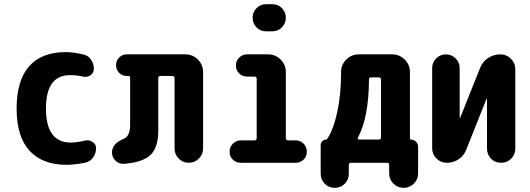

<svg xmlns="http://www.w3.org/2000/svg" viewBox="-20 -780 2540 920"><path d="M387.7 -106.4Q406.2 -111.3 423.3 -100.1Q440.4 -88.9 440.4 -70.3Q440.4 -44.9 425.8 -24.9Q411.1 -4.9 386.7 0Q335 9.8 299.8 9.8Q183.6 9.8 121.6 -57.6Q59.6 -125 59.6 -259.8Q59.6 -394.5 119.6 -462.4Q179.7 -530.3 294.9 -530.3Q330.1 -530.3 377.9 -519.5Q402.3 -514.6 416 -494.6Q429.7 -474.6 429.7 -450.2Q429.7 -430.7 413.6 -419.4Q397.5 -408.2 377 -413.1Q347.7 -419.9 315.4 -419.9Q200.2 -419.9 200.2 -259.8Q200.2 -96.7 320.3 -96.7Q353.5 -97.7 387.7 -106.4Z M868.2 -519.5Q903.3 -519.5 928.2 -494.6Q953.1 -469.7 953.1 -434.6V-69.3Q953.1 -40 932.6 -20Q912.1 0 884.3 0Q856.4 0 836.4 -20Q816.4 -40 816.4 -69.3V-405.3Q816.4 -416 803.7 -416H749Q738.3 -416 738.3 -405.3V-153.3Q738.3 -73.2 701.2 -37.6Q664.1 -2 574.2 4.9Q550.8 6.8 533.7 -9.8Q516.6 -26.4 516.6 -49.8Q516.6 -91.8 573.2 -115.2Q604.5 -127.9 603.5 -185.5V-408.2Q603.5 -416 595.7 -416H587.9Q565.4 -416 550.8 -431.2Q536.1 -446.3 536.1 -468.3Q536.1 -490.2 551.3 -504.9Q566.4 -519.5 587.9 -519.5Z M1254.9 -759.8H1285.2Q1312.5 -759.8 1331.1 -740.7Q1349.6 -721.7 1349.6 -694.8Q1349.6 -668 1330.6 -648.9Q1311.5 -629.9 1285.2 -629.9H1254.9Q1227.5 -629.9 1209 -648.9Q1190.4 -668 1190.4 -694.8Q1190.4 -721.7 1209 -740.7Q1227.5 -759.8 1254.9 -759.8ZM1396.5 -107.4Q1418.9 -107.4 1434.6 -91.8Q1450.2 -76.2 1450.2 -52.7Q1450.2 -30.3 1434.6 -15.1Q1418.9 0 1396.5 0H1133.8Q1110.4 0 1095.2 -15.6Q1080.1 -31.2 1080.1 -52.7Q1080.1 -76.2 1096.2 -91.8Q1112.3 -107.4 1133.8 -107.4H1199.2Q1210 -107.4 1210 -118.2V-402.3Q1210 -413.1 1199.2 -413.1H1164.1Q1140.6 -413.1 1125.5 -428.7Q1110.4 -444.3 1110.4 -466.3Q1110.4 -488.3 1126 -503.9Q1141.6 -519.5 1164.1 -519.5H1264.6Q1299.8 -519.5 1324.7 -494.6Q1349.6 -469.7 1349.6 -434.6V-118.2Q1349.6 -107.4 1361.3 -107.4Z M1805.7 -122.1V-398.4Q1805.7 -409.2 1794.9 -409.2H1758.8Q1748 -409.2 1748 -398.4Q1747.1 -218.8 1695.3 -121.1Q1691.4 -111.3 1701.2 -111.3H1794.9Q1805.7 -111.3 1805.7 -122.1ZM1949.2 -111.3Q1962.9 -111.3 1973.1 -101.1Q1983.4 -90.8 1983.4 -77.1V50.8Q1983.4 80.1 1962.9 100.1Q1942.4 120.1 1914.1 120.1Q1885.7 120.1 1865.2 100.1Q1844.7 80.1 1844.7 50.8V10.7Q1844.7 0 1834 0H1662.1Q1651.4 0 1651.4 10.7V52.7Q1651.4 81.1 1631.8 100.6Q1612.3 120.1 1584 120.1Q1555.7 120.1 1536.1 100.6Q1516.6 81.1 1516.6 52.7V-85Q1516.6 -95.7 1524.4 -103.5Q1532.2 -111.3 1543 -111.3Q1545.9 -111.3 1547.9 -114.3Q1578.1 -160.2 1596.2 -243.7Q1614.3 -327.1 1614.3 -430.7V-434.6Q1614.3 -469.7 1639.2 -494.6Q1664.1 -519.5 1699.2 -519.5H1859.4Q1894.5 -519.5 1919.4 -494.6Q1944.3 -469.7 1944.3 -434.6V-116.2Q1944.3 -111.3 1949.2 -111.3Z M2377.9 -519.5Q2407.2 -519.5 2428.2 -498.5Q2449.2 -477.5 2449.2 -449.2V-68.4Q2449.2 -40 2429.7 -20Q2410.2 0 2380.9 0Q2351.6 0 2332.5 -20Q2313.5 -40 2313.5 -68.4V-304.7Q2313.5 -305.7 2312 -305.7Q2310.5 -305.7 2310.5 -304.7L2214.8 -64.5Q2204.1 -35.2 2178.7 -17.6Q2153.3 0 2121.1 0Q2091.8 0 2071.3 -20.5Q2050.8 -41 2050.8 -69.3V-454.1Q2050.8 -481.4 2070.3 -500.5Q2089.8 -519.5 2116.7 -519.5Q2143.6 -519.5 2163.1 -500.5Q2182.6 -481.4 2182.6 -454.1V-214.8Q2182.6 -213.9 2183.6 -213.9Q2184.6 -213.9 2184.6 -214.8L2280.3 -454.1Q2292 -484.4 2318.8 -502Q2345.7 -519.5 2377.9 -519.5Z"/></svg>

Font: Rounded-X Mgen+ 1m bold
Style: Bold
Weight: 700
Designer: [Source Han Sans]
Ryoko NISHIZUKA  (kana & ideographs); Paul D. Hunt (Latin, Greek & Cyrillic); Wenlong ZHANG  (bopomofo
Version: Version 1.059.20150602